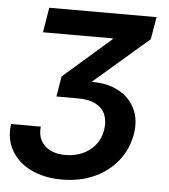

<svg xmlns="http://www.w3.org/2000/svg" viewBox="-53 -584 732 833"><g transform="rotate(5 313.5 -167.0)"><path d="M247.6 202.1Q169.9 202.1 112.5 174.3Q55.2 146.5 26.6 96.7Q-2 46.9 6.8 -18.6H136.2Q132.3 16.6 146 42Q159.7 67.4 187.3 81.1Q214.8 94.7 253.4 94.7Q293 94.7 326.2 80.3Q359.4 65.9 382.1 38.3Q404.8 10.7 411.1 -27.8Q417 -63.5 406.5 -92.3Q396 -121.1 366.2 -137.9Q336.4 -154.8 284.2 -154.8H192.4L207 -243.2L413.6 -423.3L414.1 -427.2H109.9L127.9 -535.6H595.2L578.6 -438L305.2 -202.1L303.2 -229Q385.7 -237.8 442.9 -212.4Q500 -187 526.1 -137.2Q552.2 -87.4 541.5 -22.9Q530.8 43.5 490.7 94.2Q450.7 145 388.4 173.6Q326.2 202.1 247.6 202.1Z"/></g></svg>

Font: Inter 20pt SemiBold
Style: Italic
Weight: 600
Italic angle: -9.3988°
Version: Version 4.001;git-66647c0bb